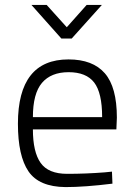

<svg xmlns="http://www.w3.org/2000/svg" viewBox="-20 -752 544 782"><path d="M406 -50 436 -53 438 -4Q325 10 247 10Q139 9 96 -54Q53 -117 53 -248Q53 -510 259 -510Q358 -510 407 -453.5Q456 -397 456 -273L454 -225H114Q114 -133 145.5 -88.5Q177 -44 253.5 -44Q330 -44 406 -50ZM114 -275H396Q396 -374 363.5 -416Q331 -458 259.5 -458Q188 -458 151 -414.5Q114 -371 114 -275ZM230 -595 108 -732H170L252 -641L333 -732H395L272 -595Z"/></svg>

Font: Titillium Web[RUS by Daymarius]
Style: Regular
Weight: 300
Designer: Cyrillization by Daymarius
Foundry: Cyrillization by Daymarius
Version: Version 1.002 September 12, 2018